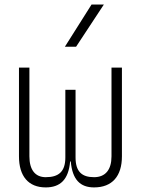

<svg xmlns="http://www.w3.org/2000/svg" viewBox="-20 -815 626 845"><path d="M394 9.8C473.6 9.8 516.6 -39.6 516.6 -127V-517.6H470.7V-127C470.7 -68.4 444.3 -35.2 394 -35.2C340.8 -35.2 312.5 -59.1 312.5 -122.1V-419.9H267.6V-122.1C267.6 -59.1 237.8 -35.2 181.2 -35.2C134.3 -35.2 109.4 -68.4 109.4 -127V-517.6H63.5V-127C63.5 -39.6 105 9.8 181.2 9.8C245.1 9.8 281.7 -24.4 288.6 -104.5H291.5C298.3 -24.4 333 9.8 394 9.8ZM265.6 -609.4H314.9L437 -794.9H382.8Z"/></svg>

Font: Cascadia Mono PL ExtraLight
Style: Regular
Weight: 200
Monospace: yes
Designer: Aaron Bell
Foundry: Saja Typeworks
Version: Version 2404.023